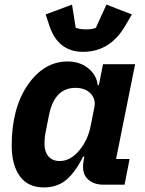

<svg xmlns="http://www.w3.org/2000/svg" viewBox="-20 -805 631 837"><path d="M342 -579Q234 -579 196 -691L179 -742L294 -785L310 -684Q328 -677 355 -677Q384 -677 398 -684L444 -785L555 -742L525 -691Q459 -579 342 -579ZM523 0H430Q391 0 366.5 -20.5Q342 -41 342 -77Q342 -92 345 -107L348 -122H342Q309 -55 269.5 -21.5Q230 12 171 12Q101 12 66 -37.5Q31 -87 31 -170Q31 -334 101.5 -435.5Q172 -537 275 -537Q328 -537 364.5 -507.5Q401 -478 406 -434H411L429 -525H569L486 -112H545ZM240 -103Q288 -103 327 -151Q363 -195 375 -255L391 -335Q399 -372 375.5 -397Q352 -422 309 -422Q218 -422 194 -305L180 -235Q174 -207 174 -178Q174 -143 191.5 -123Q209 -103 240 -103Z"/></svg>

Font: Aneliza
Style: Bold Italic
Weight: 700
Italic angle: -11.31°
Designer: Mike Abbink, Paul van der Laan, Pieter van Rosmalen
Foundry: Bold Monday
Version: Version 3.0